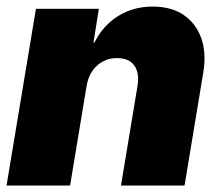

<svg xmlns="http://www.w3.org/2000/svg" viewBox="-28 -573 673 593"><path d="M239.3 -306.6 188.5 0H-7.8L83 -545.9H277.3L260.7 -441.4H263.7Q289.6 -493.7 336.4 -523.2Q383.3 -552.7 443.4 -552.7Q501.5 -552.7 539.8 -526.4Q578.1 -500 594 -453.9Q609.9 -407.7 599.6 -347.7L542 0H345.7L396.5 -306.6Q403.3 -347.2 387 -370.4Q370.6 -393.6 333 -393.6Q297.4 -393.6 271.7 -370.4Q246.1 -347.2 239.3 -306.6Z"/></svg>

Font: Inter Tight Black
Style: Italic
Weight: 900
Italic angle: -9.39999°
Designer: Rasmus Andersson
Foundry: rsms
Version: Version 3.004; ttfautohint (v1.8.4.7-5d5b)